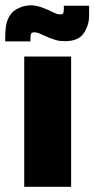

<svg xmlns="http://www.w3.org/2000/svg" viewBox="-54 -717 362 737"><path d="M191 -695V-682Q191 -675 189.5 -668.5Q188 -662 177 -662Q168 -662 162 -664.5Q156 -667 149 -670Q139 -675 132.5 -678Q126 -681 116 -685Q84 -698 60.5 -696.5Q37 -695 20 -687Q-5 -676 -16.5 -657Q-28 -638 -31 -617Q-34 -596 -34 -576V-558H63V-572Q63 -580 65 -586.5Q67 -593 78 -593Q83 -593 90.5 -591Q98 -589 105 -585Q110 -583 121.5 -578Q133 -573 137 -571Q148 -567 161.5 -563Q175 -559 196 -559Q247 -559 267.5 -589.5Q288 -620 288 -657V-695ZM39 0H219V-500H39Z"/></svg>

Font: Advent Pro Black
Style: Regular
Weight: 900
Version: Version 3.000